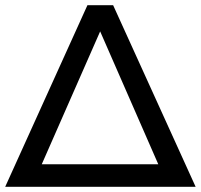

<svg xmlns="http://www.w3.org/2000/svg" viewBox="-21 -720 774 740"><path d="M733 0H-1L316 -700H415ZM140 -87H589L365 -599Z"/></svg>

Font: CMG Sans Medium
Style: Regular
Weight: 500
Designer: Julieta Ulanovsky
Foundry: Julieta Ulanovsky
Version: Version 7.200